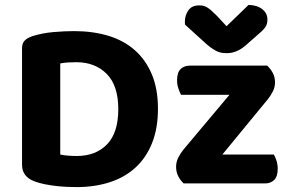

<svg xmlns="http://www.w3.org/2000/svg" viewBox="-20 -749 1182 784"><path d="M463 -303Q463 -400 415.5 -447.5Q368 -495 292 -495Q274 -495 258 -494Q242 -493 226 -490V-118Q239 -115 257.5 -113.5Q276 -112 293 -112Q371 -112 417 -159.5Q463 -207 463 -303ZM625 -305Q625 -225 601 -165Q577 -105 533.5 -65Q490 -25 428.5 -5Q367 15 292 15Q275 15 253.5 14Q232 13 209.5 10.5Q187 8 164 3.5Q141 -1 122 -8Q70 -27 70 -76V-552Q70 -572 80.5 -583Q91 -594 111 -601Q152 -614 198 -618Q244 -622 282 -622Q359 -622 422 -603Q485 -584 530 -544.5Q575 -505 600 -445.5Q625 -386 625 -305ZM730 0Q716 -13 707.5 -30Q699 -47 699 -68Q699 -87 707.5 -104.5Q716 -122 729 -138L917 -362H719Q714 -372 708.5 -387.5Q703 -403 703 -421Q703 -453 717.5 -467Q732 -481 755 -481H1071Q1085 -468 1094 -451Q1103 -434 1103 -412Q1103 -394 1094.5 -376.5Q1086 -359 1073 -343L888 -118H1098Q1104 -109 1109 -93Q1114 -77 1114 -60Q1114 -28 1099.5 -14Q1085 0 1062 0ZM905 -642 995 -729Q1030 -728 1051 -711.5Q1072 -695 1072 -669Q1072 -649 1061.5 -635.5Q1051 -622 1028 -603L980 -561Q945 -532 907 -532Q895 -532 885 -533.5Q875 -535 864 -540.5Q853 -546 840.5 -555Q828 -564 812 -579L736 -648Q735 -650 735 -654Q735 -658 735 -662Q735 -686 749 -706.5Q763 -727 793 -727Q802 -727 809.5 -725.5Q817 -724 825.5 -719Q834 -714 843.5 -705.5Q853 -697 866 -684Z"/></svg>

Font: Baloo Tammudu 2
Style: Bold
Weight: 700
Designer: Maithili Shingre, Omkar Shende and Ek Type
Foundry: Ek Type
Version: Version 1.640;hotconv 1.0.111;makeotfexe 2.5.65597; ttfautoh